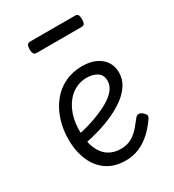

<svg xmlns="http://www.w3.org/2000/svg" viewBox="-188 -870 902 996"><g transform="rotate(-30 263.0 -372.5)"><path d="M271 19Q206 19 160.5 -11.5Q115 -42 91 -97Q67 -152 67 -224Q67 -285 84.5 -339Q102 -393 134.5 -433.5Q167 -474 213.5 -496.5Q260 -519 318 -519Q364 -519 397.5 -503.5Q431 -488 449.5 -460.5Q468 -433 468 -395Q468 -357 448.5 -325Q429 -293 395 -267Q361 -241 317 -220.5Q273 -200 224.5 -185.5Q176 -171 127 -162L123 -219Q158 -226 196 -237.5Q234 -249 269.5 -264Q305 -279 333.5 -297.5Q362 -316 378.5 -338.5Q395 -361 395 -388Q395 -422 370.5 -438.5Q346 -455 307 -455Q274 -455 243.5 -440.5Q213 -426 189.5 -397Q166 -368 152.5 -327.5Q139 -287 139 -235Q139 -171 156.5 -129Q174 -87 205.5 -66.5Q237 -46 278 -46Q317 -46 344.5 -62Q372 -78 392 -101.5Q412 -125 429 -147Q438 -158 448.5 -157.5Q459 -157 470 -148Q481 -139 484.5 -130.5Q488 -122 481 -111Q456 -74 424 -44Q392 -14 354 2.5Q316 19 271 19ZM149 -696Q135 -696 130.5 -705.5Q126 -715 126 -730Q126 -745 130.5 -754.5Q135 -764 149 -764H417Q432 -764 436 -754.5Q440 -745 440 -730Q440 -715 436 -705.5Q432 -696 417 -696Z"/></g></svg>

Font: Playwrite FR Moderne Light
Style: Regular
Weight: 300
Version: Version 1.002